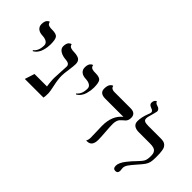

<svg xmlns="http://www.w3.org/2000/svg" viewBox="-36 -1291 1846 1846"><g transform="rotate(45 887.0 -368.0)"><path d="M151.9 -242.7 146 -250.5Q191.4 -284.2 191.4 -360.8Q191.4 -385.3 170.2 -399.2Q148.9 -413.1 112.3 -414.6Q71.8 -416 49.6 -435.1Q27.3 -454.1 27.3 -486.8Q27.3 -505.9 31.7 -520Q36.1 -534.2 42 -541.3Q47.9 -548.3 54 -552.5Q60.1 -556.6 64.5 -557.6L68.8 -558.6Q70.8 -545.4 77.4 -537.1Q84 -528.8 95.7 -525.4Q107.4 -522 116 -521.2Q124.5 -520.5 139.6 -520.5Q193.4 -520.5 210.7 -499.5Q228 -478.5 228 -410.6Q228 -391.1 225.1 -370.8Q222.2 -350.6 215.1 -325Q208 -299.3 191.7 -277.1Q175.3 -254.9 151.9 -242.7Z M515.1 -272.5Q515.1 -222.7 530.3 -153.6Q545.4 -84.5 545.4 -63Q545.4 -19.5 540.5 0H287.1L319.3 -99.6H488.8Q483.4 -130.9 480 -181.2Q479.5 -188.5 479.5 -204.1Q479.5 -230.5 483.6 -287.8Q487.8 -345.2 487.8 -369.1Q487.8 -387.2 475.1 -397.2Q462.4 -407.2 441.4 -408.7Q387.7 -412.1 356.7 -431.9Q325.7 -451.7 325.7 -482.4Q325.7 -502.4 330.3 -517.1Q335 -531.7 341.3 -538.6Q347.7 -545.4 354 -549.3Q360.4 -553.2 364.7 -553.7L369.6 -554.2Q372.1 -542 378.7 -534.4Q385.3 -526.9 397 -523.4Q408.7 -520 417 -519Q425.3 -518.1 439.9 -517.6Q456.1 -517.1 467.5 -515.4Q479 -513.7 492.2 -509.3Q505.4 -504.9 513.7 -497.8Q522 -490.7 527.3 -478Q532.7 -465.3 532.7 -448.2Q532.7 -419.9 523.9 -360.4Q515.1 -300.8 515.1 -272.5Z M740.2 -242.7 734.4 -250.5Q779.8 -284.2 779.8 -360.8Q779.8 -385.3 758.5 -399.2Q737.3 -413.1 700.7 -414.6Q660.2 -416 637.9 -435.1Q615.7 -454.1 615.7 -486.8Q615.7 -505.9 620.1 -520Q624.5 -534.2 630.4 -541.3Q636.2 -548.3 642.3 -552.5Q648.4 -556.6 652.8 -557.6L657.2 -558.6Q659.2 -545.4 665.8 -537.1Q672.4 -528.8 684.1 -525.4Q695.8 -522 704.3 -521.2Q712.9 -520.5 728 -520.5Q781.7 -520.5 799.1 -499.5Q816.4 -478.5 816.4 -410.6Q816.4 -391.1 813.5 -370.8Q810.5 -350.6 803.5 -325Q796.4 -299.3 780 -277.1Q763.7 -254.9 740.2 -242.7Z M1190.4 -291Q1190.4 -256.3 1195.8 -188.2Q1201.2 -120.1 1201.2 -85.4Q1201.2 1.5 1133.8 1.5Q1130.9 1.5 1127 1.2Q1123 1 1122.1 1Q1134.8 -17.6 1134.8 -49.3Q1134.8 -83 1132.6 -133.8Q1130.4 -184.6 1130.4 -206.5Q1130.4 -346.2 1215.3 -412.6H967.8Q892.1 -412.6 892.1 -474.1Q892.1 -495.1 896.5 -511Q900.9 -526.9 907.2 -534.7Q913.6 -542.5 919.7 -547.4Q925.8 -552.2 930.2 -553.2L934.6 -554.2Q942.4 -520 983.4 -520H1205.1Q1275.4 -520 1275.4 -458Q1275.4 -438.5 1269 -424.1Q1262.7 -409.7 1253.4 -401.6Q1244.1 -393.6 1232.9 -383.8Q1221.7 -374 1212.4 -364Q1203.1 -354 1196.8 -335.2Q1190.4 -316.4 1190.4 -291Z M1379.9 -558.1Q1379.9 -535.2 1396.2 -527.6Q1412.6 -520 1445.3 -520H1615.2Q1637.2 -520 1652.8 -516.1Q1668.5 -512.2 1679.2 -502.7Q1689.9 -493.2 1696.3 -481.7Q1702.6 -470.2 1706.1 -450.4Q1709.5 -430.7 1710.7 -410.9Q1711.9 -391.1 1711.9 -360.8Q1711.9 -315.4 1706.1 -291.3Q1700.2 -267.1 1686 -246.1Q1671.9 -225.1 1633.3 -181.6Q1593.3 -136.7 1575.2 -110.4Q1557.1 -84 1557.1 -60.5Q1557.1 -53.2 1558.8 -41.7Q1560.5 -30.3 1560.5 -25.4Q1560.5 10.7 1527.8 10.7Q1495.1 10.7 1495.1 -29.8Q1495.1 -49.8 1506.6 -74.5Q1518.1 -99.1 1539.1 -125.2Q1560.1 -151.4 1573.2 -166.3Q1586.4 -181.2 1605.5 -200.7Q1645.5 -241.7 1657.2 -264.2Q1668.9 -286.6 1668.9 -331.5Q1668.9 -352.1 1665.8 -365.2Q1662.6 -378.4 1653.3 -390.1Q1644 -401.9 1625 -407.2Q1606 -412.6 1575.7 -412.6H1423.3Q1383.8 -412.6 1361.6 -429.2Q1339.4 -445.8 1339.4 -479Q1339.4 -532.7 1364.3 -596.7Q1375 -621.6 1375 -632.8Q1375 -651.9 1342.8 -662.6Q1309.1 -674.8 1309.1 -697.8Q1309.1 -707 1310.8 -714.6Q1312.5 -722.2 1314.9 -726.8Q1317.4 -731.4 1320.6 -735.1Q1323.7 -738.8 1326.9 -740.7Q1330.1 -742.7 1332.5 -743.7Q1335 -744.6 1336.9 -745.1L1338.4 -745.6Q1341.3 -726.6 1368.7 -719.2Q1408.2 -708.5 1408.2 -678.2Q1408.2 -675.8 1399.7 -642.3Q1391.1 -608.9 1388.7 -601.6Q1379.9 -575.2 1379.9 -558.1Z"/></g></svg>

Font: Libertinage
Style: b
Weight: 400
Designer: OSP
Foundry: OSP
Version: Version 1.0; 2008; OFL relea